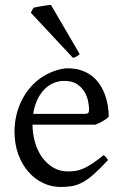

<svg xmlns="http://www.w3.org/2000/svg" viewBox="-20 -747 502 782"><path d="M242.2 -417.5Q216.8 -417.5 195.6 -407.7Q174.3 -397.9 158 -380.1Q141.6 -362.3 130.6 -337.6Q119.6 -313 115.2 -283.2H324.2Q335.4 -283.2 339.1 -286.9Q342.8 -290.5 342.8 -300.8Q342.8 -314 339.1 -333.7Q335.4 -353.5 324.5 -372.3Q313.5 -391.1 293.7 -404.3Q273.9 -417.5 242.2 -417.5ZM422.9 -272Q414.1 -262.2 399.4 -253.9Q384.8 -245.6 369.1 -239.3H112.3Q112.8 -201.2 122.8 -166.7Q132.8 -132.3 151.6 -106.2Q170.4 -80.1 197 -64.5Q223.6 -48.8 256.8 -48.8Q272 -48.8 286.4 -50.8Q300.8 -52.7 317.4 -59.6Q334 -66.4 354.2 -79.6Q374.5 -92.8 401.9 -115.2Q408.2 -111.8 412.8 -105.5Q417.5 -99.1 419.9 -95.2Q387.2 -59.6 362.5 -37.8Q337.9 -16.1 316.2 -4.4Q294.4 7.3 273.2 11Q252 14.6 227.1 14.6Q189.5 14.6 155.5 -1.5Q121.6 -17.6 95.7 -47.1Q69.8 -76.7 54.4 -118.4Q39.1 -160.2 39.1 -211.9Q39.1 -244.6 46.4 -276.4Q53.7 -308.1 67.6 -336.4Q81.5 -364.7 101.6 -388.7Q121.6 -412.6 147 -430.2Q157.7 -437.5 171.1 -444.6Q184.6 -451.7 199.2 -457Q213.9 -462.4 228.3 -465.6Q242.7 -468.8 255.9 -468.8Q287.6 -468.8 312.5 -460Q337.4 -451.2 356 -436.3Q374.5 -421.4 387.2 -401.6Q399.9 -381.8 408 -359.9Q416 -337.9 419.4 -315.2Q422.9 -292.5 422.9 -272ZM304.7 -526.4Q298.3 -520.5 292 -517.1Q285.6 -513.7 277.3 -511.2L105.5 -695.3L116.2 -715.3Q121.1 -716.8 130.6 -718.5Q140.1 -720.2 150.6 -722.2Q161.1 -724.1 171.4 -725.3Q181.6 -726.6 187.5 -727.1Z"/></svg>

Font: Noto Serif Devanagari
Style: Bold
Weight: 700
Designer: Monotype Design Team
Foundry: Monotype Imaging Inc.
Version: Version 1.01